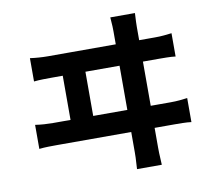

<svg xmlns="http://www.w3.org/2000/svg" viewBox="-89 -894 1178 1050"><g transform="rotate(-10 500.0 -368.5)"><path d="M725.5 -789.9Q723.7 -759.4 723.1 -740.9Q722.5 -722.4 722.5 -712.1Q722.5 -704.7 722.5 -666.6Q722.5 -628.4 722.5 -569.8Q722.5 -511.1 722.5 -442.7Q722.5 -374.3 722.5 -306.2Q722.5 -238 722.5 -180.4Q722.5 -122.7 722.5 -85.3Q722.5 -48 722.5 -42.3Q722.5 -35.9 723 -12.7Q723.5 10.5 726.2 52.7H588.6Q591.6 11.1 592.1 -11.1Q592.6 -33.3 592.6 -40.3Q592.6 -46 592.6 -83.4Q592.6 -120.9 592.6 -179.7Q592.6 -238.6 592.6 -307.9Q592.6 -377.2 592.6 -446.1Q592.6 -515 592.6 -573.7Q592.6 -632.3 592.6 -669.7Q592.6 -707.1 592.6 -712.1Q592.6 -723.1 592 -739.5Q591.4 -756 588.6 -789.9ZM277.2 -244.5V-576.8H403.1V-244.5ZM81.6 -282.5Q105.7 -278.9 131.4 -277.1Q157 -275.4 179.9 -275.4H833.1Q859.9 -275.4 883.5 -277.6Q907.2 -279.9 926.2 -282.5V-149Q904.8 -151.8 877.7 -152.3Q850.6 -152.8 833.1 -152.8H179.9Q157.8 -152.8 132.3 -152.3Q106.7 -151.8 81.6 -149ZM117.1 -646.6Q141 -643.3 166.7 -641.5Q192.4 -639.7 216.1 -639.7H810Q837 -639.7 860.3 -641.9Q883.5 -644 903.3 -646.6V-517.2Q881.9 -520 854.4 -520.4Q826.9 -520.8 810 -520.8H216.1Q193.2 -520.8 167.6 -520.3Q142 -519.8 117.1 -517.2Z"/></g></svg>

Font: Noto Sans KR Thin
Style: Regular
Weight: 100
Designer: Ryoko NISHIZUKA 西塚涼子 (kana, bopomofo & ideographs); Paul D. Hunt (Latin, Greek & Cyrillic); Sandoll Communications 산돌커뮤니
Foundry: Adobe
Version: Version 2.004-H2;hotconv 1.0.118;makeotfexe 2.5.65603